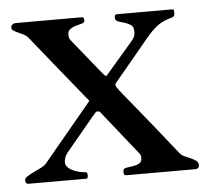

<svg xmlns="http://www.w3.org/2000/svg" viewBox="-40 -484 581 528"><g transform="rotate(-5 250.5 -219.5)"><path d="M204.1 -441.4Q209 -441.4 209.7 -437Q210.4 -432.6 210.4 -431.2Q210 -425.8 201.9 -423.8Q193.8 -421.9 185.3 -419.4Q176.8 -417 169.9 -411.9Q163.1 -406.7 163.1 -397Q163.1 -392.6 164.1 -388.7Q165 -384.8 167 -382.3L242.7 -288.6Q246.6 -284.2 250.5 -279.5Q254.4 -274.9 256.8 -274.9Q257.8 -274.9 261.2 -278.8L333 -362.3Q339.4 -369.6 342 -375Q344.7 -380.4 344.7 -389.2Q344.7 -402.8 337.4 -408Q330.1 -413.1 320.8 -415.8Q311.5 -418.5 303 -421.1Q294.4 -423.8 294.4 -433.6Q294.4 -436 295.4 -438.7Q296.4 -441.4 302.2 -441.4H452.1Q457 -441.4 457.8 -439.5Q458.5 -437.5 458.5 -431.2Q458.5 -429.2 458 -425.8Q457.5 -422.4 453.1 -419.9Q439 -416 429 -411.6Q418.9 -407.2 410.4 -400.9Q401.9 -394.5 393.8 -386.2Q385.7 -377.9 376 -366.2L281.7 -252.9Q280.8 -251 280.5 -250Q280.3 -249 280.3 -246.1Q280.3 -244.6 282 -241.9Q283.7 -239.3 289.3 -231.9Q294.9 -224.6 305.7 -211.4Q316.4 -198.2 334.2 -176.5Q352.1 -154.8 377.7 -122.8Q403.3 -90.8 439.5 -45.4Q444.3 -39.6 452.1 -36.1Q460 -32.7 468.3 -29.1Q476.6 -25.4 482.9 -21Q489.3 -16.6 489.3 -8.8Q489.3 -3.9 488 -2Q486.8 0 481.4 2H288.6Q282.2 2 281.7 -2.9Q281.2 -7.8 281.2 -9.3Q281.2 -17.1 290.3 -18.6Q299.3 -20 309.1 -21.5Q318.8 -22.9 326.2 -26.9Q333.5 -30.8 333.5 -43Q333.5 -49.3 329.6 -54.4Q325.7 -59.6 321.8 -64L237.8 -169.4Q233.9 -174.8 231.9 -177.2Q230 -179.7 224.6 -179.7Q220.2 -179.7 216.8 -175Q213.4 -170.4 209.5 -166.5L132.8 -74.2Q127 -66.9 125 -59.8Q123 -52.7 123 -48.3Q123 -40 129.2 -33.9Q135.3 -27.8 144.3 -23.9Q153.3 -20 162.4 -18.1Q171.4 -16.1 176.8 -16.1Q180.7 -16.1 181.6 -12.7Q182.6 -9.3 182.6 -6.8Q182.6 -4.4 181.6 -1.2Q180.7 2 176.8 2H20Q13.2 2 11.5 -1Q9.8 -3.9 9.8 -8.8Q9.8 -14.2 18.1 -19.3Q26.4 -24.4 36.4 -29.1Q46.4 -33.7 56.2 -38.8Q65.9 -43.9 70.3 -48.8L204.6 -210.4Q204.6 -210.9 203.6 -212.2Q202.6 -213.4 198.2 -218.8Q193.8 -224.1 184.6 -235.6Q175.3 -247.1 158.4 -267.8Q141.6 -288.6 115.5 -320.8Q89.4 -353 51.8 -399.9Q48.3 -403.8 41.5 -407.5Q34.7 -411.1 27.1 -414.3Q19.5 -417.5 13.9 -421.1Q8.3 -424.8 8.3 -429.7Q9.3 -441.4 22.5 -441.4Z"/></g></svg>

Font: Kurinto Book Core
Style: Regular
Weight: 400
Designer: Kurinto was developed by Clint Goss from a range of fonts that are compatible with the SIL Open Font License Version 1.1
Foundry: Clinton F. Goss
Version: Version 2.196; July 25, 2020